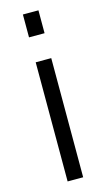

<svg xmlns="http://www.w3.org/2000/svg" viewBox="-115 -770 448 811"><g transform="rotate(-15 109.0 -365.0)"><path d="M75 0V-521H143V0ZM75 -630V-730H143V-630Z"/></g></svg>

Font: Boldmen
Style: Regular
Weight: 400
Designer: Matt McInerney, Pablo Impallari, Rodrigo Fuenzalida
Foundry: LIVING CONCEPT
Version: Version 1.000